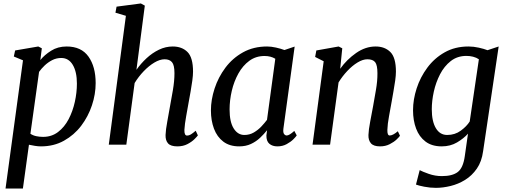

<svg xmlns="http://www.w3.org/2000/svg" viewBox="-20 -837 2930 1111"><path d="M12 254 113 -488 60 -510 67.5 -545 201.5 -568 222 -557.5 213.5 -489.5Q237 -519 275.8 -543.5Q314.5 -568 365.5 -568Q450.5 -568 492 -509.5Q533.5 -451 533.5 -356Q533.5 -292 512 -227.5Q490.5 -163 449.8 -109.2Q409 -55.5 350.2 -22.8Q291.5 10 217 10Q200.5 10 182.2 7Q164 4 147.5 0.5L112.5 254ZM156 -63Q171 -53 189.8 -49Q208.5 -45 229.5 -45Q279 -45 316 -73.2Q353 -101.5 377 -147.2Q401 -193 413 -247.2Q425 -301.5 425 -353Q425 -421.5 401.2 -461.5Q377.5 -501.5 334.5 -501.5Q306 -501.5 281.5 -488.8Q257 -476 237.8 -457.5Q218.5 -439 206 -421Z M769.5 -433Q795 -469.5 828.2 -500.2Q861.5 -531 900 -549.5Q938.5 -568 979.5 -568Q1033 -568 1065 -536Q1097 -504 1097 -422Q1097 -401.5 1092.8 -370.5Q1088.5 -339.5 1082.8 -306.8Q1077 -274 1072 -247Q1065.5 -209.5 1057.2 -164.2Q1049 -119 1047 -85.5Q1046 -52.5 1062.5 -52.5Q1073.5 -52.5 1084.2 -59Q1095 -65.5 1112.5 -80.5L1125 -53.5Q1121 -47.5 1105.5 -32Q1090 -16.5 1064.8 -3.2Q1039.5 10 1006.5 10Q968 10 952.5 -7.2Q937 -24.5 938 -56Q939 -86 947.8 -132.8Q956.5 -179.5 963.5 -220.5Q971.5 -262.5 980.5 -315.8Q989.5 -369 989.5 -413.5Q989.5 -460.5 975.2 -477.2Q961 -494 932.5 -494Q905 -494 873.2 -475Q841.5 -456 811.5 -424.8Q781.5 -393.5 759 -356.5L711 0H609.5L708.5 -745.5L648 -763.5L654.5 -798.5L795 -817L818 -804.5Z M1620 -93.5Q1617 -70 1623.8 -61.5Q1630.5 -53 1639 -53Q1654 -53 1683 -79.5L1697 -53.5Q1693 -46.5 1677.8 -31.2Q1662.5 -16 1638.8 -3Q1615 10 1585 10Q1556.5 10 1538.8 -5Q1521 -20 1521.5 -53.5L1525.5 -83.5Q1507.5 -61 1484.8 -39.5Q1462 -18 1432.2 -4Q1402.5 10 1364 10Q1308.5 10 1272.2 -17.5Q1236 -45 1218.2 -92.2Q1200.5 -139.5 1200.5 -198Q1200.5 -260 1221.8 -325Q1243 -390 1284.2 -445.2Q1325.5 -500.5 1386.2 -534.2Q1447 -568 1525.5 -568Q1548.5 -568 1576.8 -561.8Q1605 -555.5 1626 -547.5L1685 -567.5ZM1573 -497Q1546.5 -513 1511 -513Q1460.5 -513 1422.8 -485.2Q1385 -457.5 1359.5 -411.8Q1334 -366 1321.2 -311.2Q1308.5 -256.5 1308.5 -203.5Q1308.5 -131.5 1332.2 -93.8Q1356 -56 1394 -56Q1424 -56 1448.8 -70.5Q1473.5 -85 1492.5 -105.2Q1511.5 -125.5 1525 -143.5Z M1948.5 -439Q1986.5 -492.5 2040.5 -530.2Q2094.5 -568 2153.5 -568Q2206.5 -568 2238.8 -536Q2271 -504 2271 -422.5Q2271 -401.5 2266.8 -370.8Q2262.5 -340 2256.5 -307Q2250.5 -274 2246 -247Q2239.5 -209.5 2231 -164.2Q2222.5 -119 2221.5 -85.5Q2220.5 -53 2235 -53Q2253.5 -53 2282 -77.5L2294.5 -51.5Q2290.5 -45 2275.2 -30.2Q2260 -15.5 2235.2 -2.8Q2210.5 10 2179 10Q2141.5 10 2126.2 -8Q2111 -26 2112 -56Q2113 -86 2122 -132.8Q2131 -179.5 2138.5 -220.5Q2146 -262.5 2155.2 -315.8Q2164.5 -369 2164 -413.5Q2164 -460.5 2150.8 -477.2Q2137.5 -494 2105.5 -494Q2079.5 -494 2049 -475.5Q2018.5 -457 1989.8 -426.5Q1961 -396 1939 -360L1890 0H1788.5L1853 -482.5L1803.5 -507.5L1810.5 -545L1939.5 -568L1960.5 -557.5Z M2775.5 38Q2767.5 98 2739.2 138.8Q2711 179.5 2671.2 204Q2631.5 228.5 2587.2 239.2Q2543 250 2502.5 250Q2469 250 2435.5 243.5Q2402 237 2387 231L2408.5 147.5Q2424 156 2460.8 169Q2497.5 182 2537 182Q2598 182 2629 158.2Q2660 134.5 2669.5 66.5L2688 -63.5Q2663.5 -36 2624.8 -13Q2586 10 2536 10Q2479 10 2442.2 -17.8Q2405.5 -45.5 2387.8 -92.8Q2370 -140 2370 -199Q2370 -261 2391 -325.8Q2412 -390.5 2452.8 -445.5Q2493.5 -500.5 2553.2 -534.2Q2613 -568 2691 -568Q2720.5 -568 2750.5 -561.2Q2780.5 -554.5 2801 -546.5L2865.5 -568ZM2751 -494Q2736.5 -504 2717.5 -508.8Q2698.5 -513.5 2679 -513.5Q2626.5 -513.5 2588.5 -483.8Q2550.5 -454 2526.2 -407Q2502 -360 2490.2 -306.5Q2478.5 -253 2478.5 -205Q2478.5 -135 2502 -95.5Q2525.5 -56 2567.5 -56Q2612.5 -56 2646.2 -80.8Q2680 -105.5 2698 -134Z"/></svg>

Font: Merriweather
Style: Italic
Weight: 400
Italic angle: -7.8°
Designer: Eben Sorkin
Foundry: Eben Sorkin
Version: Version 2.100